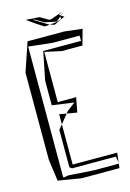

<svg xmlns="http://www.w3.org/2000/svg" viewBox="-129 -908 669 987"><g transform="rotate(-15 205.5 -414.5)"><path d="M115 -16 93 -12 88 -14V-709L216 -695H358V-667H157L127 -517V-386L243 -370L201 -338L190 -325L244 -316L259 -394H161V-661L249 -642H359L382 -725L287 -736H92L40 -583V-119L56 -4L178 16H380L382 -7H253ZM153 -64 152 -62V-278L132 -254V-55L144 -46H377L383 -13L389 -64ZM152 -332 190 -325 152 -278ZM384 -7H382L383 -13ZM308 -809 292 -819 313 -837 291 -820 283 -826 303 -837 239 -814H228L184 -840L111 -845L152 -816L196 -787L224 -789L148 -835L152 -834V-837L201 -808L263 -795L288 -816V-802ZM288 -802V-801L249 -782L225 -789L262 -793Z"/></g></svg>

Font: Quebrada
Style: Regular
Weight: 400
Designer: deFharo
Foundry: deFharo
Version: Version 1.034 2012